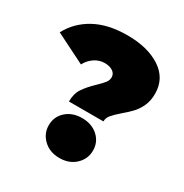

<svg xmlns="http://www.w3.org/2000/svg" viewBox="-180 -849 954 993"><g transform="rotate(30 296.5 -353.0)"><path d="M288 -415Q313 -439 324.5 -454Q336 -469 336 -486Q336 -508 317 -520.5Q298 -533 269 -533Q237 -533 209 -514.5Q181 -496 165 -465L-13 -554Q27 -630 105.5 -673Q184 -716 299 -716Q421 -716 497 -666Q573 -616 573 -525Q573 -483 558.5 -451.5Q544 -420 524 -398.5Q504 -377 473 -351Q441 -323 427 -306Q413 -289 413 -268H207Q207 -315 228 -346.5Q249 -378 288 -415ZM178 -110Q178 -161 215 -194.5Q252 -228 310 -228Q368 -228 405 -194.5Q442 -161 442 -110Q442 -60 405 -25Q368 10 310 10Q252 10 215 -25Q178 -60 178 -110Z"/></g></svg>

Font: AtCorfu Sans
Style: AtCorfu Sans Black
Weight: 900
Designer: Kostas Teopoulos
Foundry: Kostas Teopoulos
Version: Version 1.00 July 8, 2025, initial release